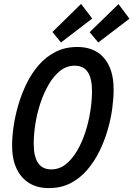

<svg xmlns="http://www.w3.org/2000/svg" viewBox="-20 -950 684 985"><path d="M230 15Q173 15 131 -10Q89 -35 65.5 -84Q42 -133 42 -204Q42 -246 49.5 -299.5Q57 -353 73.5 -410Q90 -467 116 -520.5Q142 -574 179 -616.5Q216 -659 265 -684Q314 -709 377 -709Q434 -709 475.5 -684.5Q517 -660 540 -611Q563 -562 563 -490Q563 -448 556 -394.5Q549 -341 532.5 -284Q516 -227 490 -174Q464 -121 427 -78Q390 -35 341.5 -10Q293 15 230 15ZM243 -81Q284 -81 317 -107Q350 -133 375.5 -176.5Q401 -220 418 -272.5Q435 -325 443.5 -380Q452 -435 452 -483Q452 -547 430.5 -580Q409 -613 363 -613Q322 -613 289 -587Q256 -561 230.5 -517.5Q205 -474 187.5 -421.5Q170 -369 161.5 -314.5Q153 -260 153 -212Q153 -148 175 -114.5Q197 -81 243 -81ZM293 -732 249 -786 396 -930 453 -855ZM484 -732 440 -785 588 -929 644 -854Z"/></svg>

Font: Ubuntu Sans Mono Medium
Style: Italic
Weight: 500
Italic angle: -13.5°
Monospace: yes
Designer: Dalton Maag Ltd
Foundry: Dalton Maag Ltd
Version: Version 1.006